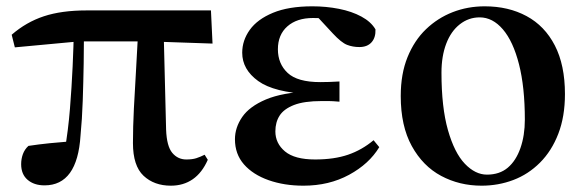

<svg xmlns="http://www.w3.org/2000/svg" viewBox="-20 -572 1850 608"><path d="M121 15Q88 15 67.5 -2.5Q47 -20 47 -52Q47 -69 52.5 -84Q58 -99 70 -110Q103 -115 137.5 -118.5Q172 -122 211 -125L185 -96Q196 -159 201.5 -227.5Q207 -296 210 -361.5Q213 -427 214 -482H246Q246 -431 245 -371.5Q244 -312 242 -253Q240 -194 235 -143Q230 -64 201.5 -24.5Q173 15 121 15ZM27 -422 17 -462Q63 -502 119 -520.5Q175 -539 254 -539H648L653 -434L449 -441H231ZM521 16Q468 16 434.5 -15.5Q401 -47 401 -119Q401 -169 404 -229Q407 -289 411 -354Q415 -419 418 -482H498L506 -161Q508 -109 525.5 -88Q543 -67 570 -67Q589 -67 601.5 -71Q614 -75 628 -82L638 -66Q620 -25 590.5 -4.5Q561 16 521 16Z M941 16Q880 16 830.5 -1.5Q781 -19 752.5 -51.5Q724 -84 724 -131Q724 -168 747 -201.5Q770 -235 822 -257Q874 -279 962 -283V-274Q848 -279 797.5 -315.5Q747 -352 747 -405Q747 -444 771 -477.5Q795 -511 844.5 -531.5Q894 -552 969 -552Q1013 -552 1053.5 -544Q1094 -536 1124.5 -519.5Q1155 -503 1169 -479Q1170 -453 1156.5 -438Q1143 -423 1118 -423Q1097 -423 1079 -430Q1061 -437 1034 -466L971 -534L1032 -535L1055 -509Q1028 -512 1008.5 -513.5Q989 -515 971 -515Q920 -515 890 -488.5Q860 -462 860 -416Q860 -370 891 -341Q922 -312 994 -312Q1009 -312 1023 -312.5Q1037 -313 1055 -314V-250Q1032 -252 1020.5 -252Q1009 -252 999 -252Q943 -252 911 -239.5Q879 -227 865.5 -206Q852 -185 852 -156Q852 -118 882.5 -92.5Q913 -67 978 -67Q1038 -67 1082 -82Q1126 -97 1163 -128L1181 -106Q1149 -53 1085.5 -18.5Q1022 16 941 16Z M1505 16Q1435 16 1377 -15Q1319 -46 1284 -109.5Q1249 -173 1249 -268Q1249 -338 1270.5 -391Q1292 -444 1329 -479.5Q1366 -515 1413.5 -533.5Q1461 -552 1515 -552Q1590 -552 1647.5 -521Q1705 -490 1737 -428Q1769 -366 1769 -274Q1769 -203 1748 -148.5Q1727 -94 1690 -57Q1653 -20 1605.5 -2Q1558 16 1505 16ZM1522 -19Q1562 -19 1588 -41Q1614 -63 1628 -103Q1642 -143 1642 -193Q1642 -296 1623.5 -368.5Q1605 -441 1572.5 -479Q1540 -517 1499 -517Q1464 -517 1436 -495Q1408 -473 1393 -433.5Q1378 -394 1378 -342Q1378 -232 1398.5 -160Q1419 -88 1452 -53.5Q1485 -19 1522 -19Z"/></svg>

Font: Noto Serif TC
Style: Bold
Weight: 700
Designer: Ryoko NISHIZUKA 西塚涼子 (kana & ideographs); Frank Grießhammer (Latin, Greek & Cyrillic); Wenlong ZHANG 张文龙 (bopomofo); San
Foundry: Adobe
Version: Version 2.002-H1;hotconv 1.1.0;makeotfexe 2.6.0